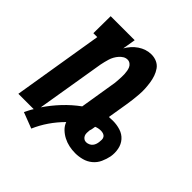

<svg xmlns="http://www.w3.org/2000/svg" viewBox="-165 -646 831 831"><g transform="rotate(45 250.0 -230.5)"><path d="M152 67 79 39Q84 29 89 19Q94 9 100 0H6L74 -415H50L51 -520H198L188 -460Q196 -474 207 -486.5Q218 -499 232 -508.5Q246 -518 261.5 -523Q277 -528 293 -528Q311 -528 326.5 -521Q342 -514 351.5 -500.5Q361 -487 366.5 -471Q372 -455 374.5 -438Q377 -421 378 -403.5Q379 -386 377.5 -368Q376 -350 374 -332Q372 -314 369 -297L354 -206Q360 -206 366 -206.5Q372 -207 378 -207Q402 -207 424 -200Q446 -193 460.5 -176.5Q475 -160 479.5 -137Q484 -114 480 -91Q476 -71 467 -51Q458 -31 441 -17Q424 -3 403 2.5Q382 8 362 8Q342 8 323.5 4Q305 0 288.5 -8.5Q272 -17 258.5 -30Q245 -43 239 -60Q211 -32 189 0Q167 32 152 67ZM116 -27Q141 -64 172 -97Q203 -130 240 -157L265 -311Q267 -320 268 -329.5Q269 -339 269.5 -348.5Q270 -358 270.5 -367Q271 -376 270.5 -385Q270 -394 268.5 -403Q267 -412 263.5 -420Q260 -428 252.5 -433.5Q245 -439 236 -439Q225 -439 216 -433.5Q207 -428 199.5 -419.5Q192 -411 186.5 -401Q181 -391 178 -381Q175 -371 172.5 -361Q170 -351 168 -341ZM361 -59Q369 -59 377 -62.5Q385 -66 390 -72Q395 -78 397.5 -85Q400 -92 401 -100Q402 -107 402 -115Q402 -123 398 -129Q394 -135 386.5 -137.5Q379 -140 372 -140Q364 -140 356.5 -138.5Q349 -137 342 -134L339 -116Q338 -114 337.5 -111Q337 -108 336 -106Q335 -98 335 -89.5Q335 -81 338 -74.5Q341 -68 347 -63.5Q353 -59 361 -59Z"/></g></svg>

Font: Iosevka Curly Slab Extrabold
Style: Italic
Weight: 800
Italic angle: -9°
Monospace: yes
Designer: Belleve Invis
Foundry: Belleve Invis
Version: Version 22.1.2; ttfautohint (v1.8.4)